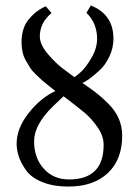

<svg xmlns="http://www.w3.org/2000/svg" viewBox="-20 -672 508 704"><path d="M233 -14Q360 -14 360 -141Q360 -173 338 -205Q316 -237 291 -258Q266 -279 213 -319L173 -281Q105 -214 105 -154Q105 -93 140.5 -53.5Q176 -14 233 -14ZM336 -530Q336 -587 297 -625L313 -652Q396 -619 396 -530Q396 -496 381 -464.5Q366 -433 344.5 -413.5Q323 -394 307 -382.5Q291 -371 282 -368Q314 -346 333 -331.5Q352 -317 377.5 -291.5Q403 -266 415.5 -237Q428 -208 428 -175Q428 -87 375.5 -37.5Q323 12 231 12Q174 12 133.5 -5Q93 -22 74.5 -49Q56 -76 48.5 -99.5Q41 -123 41 -145Q41 -202 85.5 -258Q130 -314 183 -338Q179 -341 160.5 -356Q142 -371 135 -377Q128 -383 112.5 -398Q97 -413 90.5 -423.5Q84 -434 75 -449.5Q66 -465 62.5 -482Q59 -499 59 -517Q59 -570 86 -602Q113 -634 148 -649L169 -624Q126 -589 126 -538Q126 -508 158 -471Q190 -434 222 -412L253 -389Q261 -394 278 -409.5Q295 -425 315.5 -460Q336 -495 336 -530Z"/></svg>

Font: Libertinus Sans
Style: Regular
Weight: 400
Designer: Philipp H. Poll
Foundry: Khaled Hosny
Version: Version 6.1